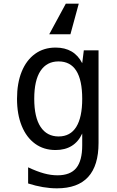

<svg xmlns="http://www.w3.org/2000/svg" viewBox="-20 -822 642 1057"><path d="M342.3 -801.8H413.6L367.7 -633.3H251ZM293.5 214.8Q218.3 214.8 134.8 188V99.1Q183.6 122.1 222.2 132.6Q260.7 143.1 296.4 143.1Q367.2 143.1 399.9 102.8Q432.6 62.5 432.6 -22V-86.9Q390.6 3.9 285.6 3.9Q220.7 3.9 173.1 -30.8Q125.5 -65.4 99.6 -128.9Q73.7 -192.4 73.7 -278.3Q73.7 -364.3 99.4 -427.5Q125 -490.7 172.9 -525.4Q220.7 -560.1 286.1 -560.1Q388.7 -560.1 432.6 -474.1L441.4 -544.9H522.5V-35.2Q522.5 214.8 293.5 214.8ZM302.7 -70.8Q367.2 -70.8 399.9 -123.5Q432.6 -176.3 432.6 -277.8Q432.6 -483.9 302.2 -483.9Q237.8 -483.9 203.1 -431.9Q168.5 -379.9 168.5 -278.3Q168.5 -176.3 203.4 -123.5Q238.3 -70.8 302.7 -70.8Z"/></svg>

Font: Vazir Code Hack
Style: Code-Hack
Weight: 400
Foundry: DejaVu fonts team - Redesigned by Saber Rastikerdar
Version: Version 1.1.2